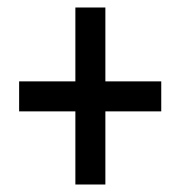

<svg xmlns="http://www.w3.org/2000/svg" viewBox="-20 -610 483 512"><path d="M261 -393H410V-313H261V-118H181V-313H31V-393H181V-590H261Z"/></svg>

Font: Noto Sans Georgian ExtraCondensed Medium
Style: Regular
Weight: 500
Width: 2
Designer: Monotype Design Team, Akaki Razmadze
Foundry: Google LLC
Version: Version 2.005; ttfautohint (v1.8.4.7-5d5b)